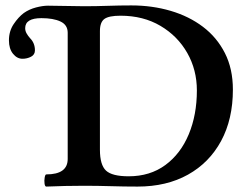

<svg xmlns="http://www.w3.org/2000/svg" viewBox="-20 -686 916 709"><path d="M151 3Q146 3 144.5 -8Q143 -19 145 -30.5Q147 -42 151 -42Q230 -42 230 -99V-565Q230 -594 203.5 -606.5Q177 -619 133 -619Q73 -619 73 -582Q73 -572 78 -563Q83 -554 91 -545Q109 -527 109 -500Q109 -484 94.5 -476.5Q80 -469 63 -469Q43 -469 28 -487.5Q13 -506 13 -537Q13 -571 30.5 -597Q48 -623 68 -638Q88 -652 113 -658.5Q138 -665 157 -665Q190 -665 223.5 -664Q257 -663 290 -663Q334 -663 378 -664.5Q422 -666 465 -666Q542 -666 610 -646Q678 -626 729.5 -587Q781 -548 810.5 -490Q840 -432 840 -355Q840 -246 796.5 -165.5Q753 -85 674 -41Q595 3 488 3Q439 3 389.5 1.5Q340 0 290 0Q222 0 151 3ZM455 -35Q534 -35 590.5 -76.5Q647 -118 677 -190Q707 -262 707 -352Q707 -428 671.5 -490.5Q636 -553 572.5 -590.5Q509 -628 425 -628Q382 -628 365.5 -616Q349 -604 349 -571V-133Q349 -77 371.5 -56Q394 -35 455 -35Z"/></svg>

Font: Junicode
Style: Bold
Weight: 700
Designer: Peter S. Baker
Version: Version 2.100; ttfautohint (v1.8.4)